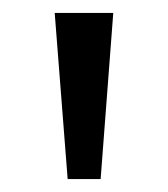

<svg xmlns="http://www.w3.org/2000/svg" viewBox="-20 -734 261 298"><path d="M155.8 -713.9 136.2 -456.1H85L64.9 -713.9Z"/></svg>

Font: f05544669
Style: Regular
Weight: 400
Foundry: Ascender Corporation
Version: Version 1.10